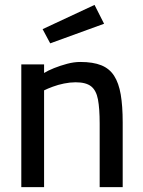

<svg xmlns="http://www.w3.org/2000/svg" viewBox="-20 -764 582 784"><path d="M67 0V-501H160V-466Q176 -476 201 -486Q226 -496 254 -503.5Q282 -511 308 -511Q360 -511 393.5 -497.5Q427 -484 446 -454.5Q465 -425 473 -378Q481 -331 481 -264V0H387V-259Q387 -321 380 -358Q373 -395 352 -411.5Q331 -428 289 -428Q266 -428 241.5 -423Q217 -418 195.5 -410Q174 -402 160 -395V0ZM185 -587 154 -645 366 -744 405 -667Z"/></svg>

Font: Cairo Play SemiBold
Style: Regular
Weight: 600
Designer: Mohamed Gaber, Accademia di Belle Arti di Urbino
Foundry: Kief Type Foundry, Accademia di Belle Arti di Urbino
Version: Version 3.130;gftools[0.9.24]